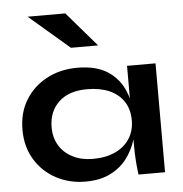

<svg xmlns="http://www.w3.org/2000/svg" viewBox="-54 -811 831 873"><g transform="rotate(-5 361.5 -374.0)"><path d="M302 11Q228 11 167.5 -21.5Q107 -54 71.5 -112.5Q36 -171 36 -248Q36 -327 72 -385Q108 -443 169.5 -475.5Q231 -508 309 -508Q395 -508 447.5 -473.5Q500 -439 524 -380Q548 -321 548 -248Q548 -204 534 -158.5Q520 -113 491 -74.5Q462 -36 415 -12.5Q368 11 302 11ZM344 -89Q403 -89 446 -109Q489 -129 512 -165Q535 -201 535 -248Q535 -299 511.5 -334.5Q488 -370 445.5 -388.5Q403 -407 344 -407Q261 -407 215 -363.5Q169 -320 169 -248Q169 -200 191 -164.5Q213 -129 252.5 -109Q292 -89 344 -89ZM535 -497H665V0H544Q544 0 541.5 -19.5Q539 -39 537 -69Q535 -99 535 -128ZM288 -601 104 -759H276L412 -601Z"/></g></svg>

Font: Syne
Style: Bold
Weight: 700
Designer: Lucas Descroix
Foundry: Bonjour Monde
Version: Version 2.200